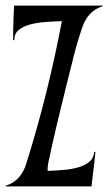

<svg xmlns="http://www.w3.org/2000/svg" viewBox="-26 -668 388 688"><path d="M139.2 -334Q155.3 -398.9 169.2 -462.4Q183.1 -525.9 195.8 -592.3Q166.5 -591.3 136.2 -589.1Q106 -586.9 81.1 -580.1Q56.2 -573.2 40.5 -560.1Q24.9 -546.9 25.4 -524.4L21 -523.9Q21 -541 21.2 -562.5Q21.5 -584 22.5 -603Q23.4 -625.5 24.4 -647.9H341.8V-645.5Q314.5 -637.2 296.9 -618.4Q279.3 -599.6 270 -573.2Q250 -515.1 236.6 -460.7Q223.1 -406.2 209.5 -352.1Q193.8 -290 178.5 -225.1Q163.1 -160.2 147 -84.5Q144 -67.9 144.5 -55.7Q172.9 -56.6 201.9 -59.1Q231 -61.5 254.6 -68.4Q278.3 -75.2 294.2 -88.4Q310.1 -101.6 311.5 -123.5L315.9 -124Q314.5 -106.9 312 -85.4Q309.6 -64 307.1 -44.9Q304.7 -22.5 301.8 0H-6.3L-5.9 -2.4Q22.9 -11.2 41.3 -32Q59.6 -52.7 68.4 -82.5Q77.6 -111.8 87.2 -143.8Q96.7 -175.8 105.7 -208Q114.7 -240.2 123.3 -272.2Q131.8 -304.2 139.2 -334Z"/></svg>

Font: Smythe
Style: Regular
Weight: 400
Version: Version 1.000